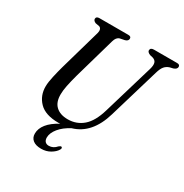

<svg xmlns="http://www.w3.org/2000/svg" viewBox="-204 -860 1181 1232"><g transform="rotate(30 387.0 -243.5)"><path d="M512 -210 622 -580.5Q631 -611 625.8 -628.5Q620.5 -646 599 -652.5L577.5 -657.5Q555.5 -667 555.5 -680Q556 -700 582 -700H753.5Q774.5 -700 774.5 -683Q774.5 -666 749.5 -657.5L726 -652Q704 -645 690.2 -628.8Q676.5 -612.5 666.5 -578L556 -205.5Q506.5 -37 376 1Q325.5 27.5 297 62.5Q268.5 97.5 268 131Q268 151.5 278 161.8Q288 172 305 172Q337.5 172 361.5 144Q372 134.5 379.5 136Q383.5 137.5 385 142.5Q386.5 147.5 381 156.5Q368.5 178 339 195.5Q309.5 213 272 213Q231.5 213 210 195.5Q188.5 178 189 147.5Q189 111 216.2 76.5Q243.5 42 298.5 12.5Q291.5 13 284.5 13Q188 13 142.2 -34Q96.5 -81 97.5 -150.5Q98 -180 108 -224.5Q118 -269 129 -308.5L215.5 -611.5Q220 -627 216.5 -638.8Q213 -650.5 202 -654.5L172.5 -660Q154 -668.5 154 -682Q154.5 -700 178 -700H391.5Q413.5 -700 413 -683.5Q413 -666 390 -659.5L355.5 -652.5Q332 -646 322.5 -611.5L236 -308.5Q221.5 -255.5 214 -218.2Q206.5 -181 206.5 -153.5Q205.5 -95.5 237 -65.8Q268.5 -36 325.5 -36Q390 -36 437.5 -76.8Q485 -117.5 512 -210Z"/></g></svg>

Font: Fraunces 72pt Soft
Style: Italic
Weight: 400
Italic angle: -16°
Version: Version 1.000;[b76b70a41]